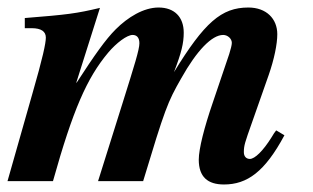

<svg xmlns="http://www.w3.org/2000/svg" viewBox="-34 -482 832 511"><path d="M701 -135C697 -130 693 -124 689 -117C666 -80 644 -59 631 -59C622 -59 615 -65 615 -77C615 -95 618 -103 636 -154L681 -282C696 -325 704 -365 704 -391C704 -432 675 -462 627 -462C555 -462 510 -422 429 -290C449 -342 455 -367 455 -395C455 -437 430 -462 388 -462C348 -462 306 -436 274 -404C247 -377 218 -336 170 -262H169L232 -461C169 -446 145 -443 32 -434V-407H50C76 -407 88 -398 88 -382C88 -367 80 -329 52 -232L-14 0H107C160 -189 197 -274 254 -342C276 -368 304 -389 319 -389C329 -389 337 -383 337 -367C337 -350 324 -309 292 -207L227 0H347C405 -192 412 -210 448 -273C490 -348 530 -389 560 -389C572 -389 583 -379 583 -368C583 -362 580 -351 576 -338L532 -208C510 -144 495 -86 495 -57C495 -11 519 9 562 9C624 9 671 -25 723 -122Z"/></svg>

Font: XITS
Style: Bold Italic
Weight: 700
Italic angle: -16.33°
Designer: MicroPress Inc., with final additions and corrections provided by Coen Hoffman, Elsevier (retired)
Version: Version 1.105